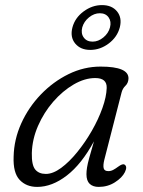

<svg xmlns="http://www.w3.org/2000/svg" viewBox="-20 -725 562 754"><path d="M389.5 -97Q384.5 -76.5 387 -64.8Q389.5 -53 405.5 -53Q415.5 -53 424.5 -57.8Q433.5 -62.5 443.5 -70Q461 -83 468.5 -79Q481.5 -71.5 470.5 -49Q459.5 -27 431.2 -9Q403 9 367.5 9Q345 9 332.2 -3Q319.5 -15 319.5 -41Q319.5 -53 321.8 -67.2Q324 -81.5 330.5 -105.2Q337 -129 349 -170Q300.5 -80.5 242.5 -35.8Q184.5 9 126 9Q83 9 57 -18.8Q31 -46.5 33.5 -110Q35 -177.5 63.5 -240.5Q92 -303.5 140.2 -353.8Q188.5 -404 249 -433.8Q309.5 -463.5 375 -463.5Q487 -463.5 484.5 -415.5Q483.5 -398.5 472.5 -388Q461.5 -377.5 457.5 -362ZM105 -124Q104 -77 118.2 -59.5Q132.5 -42 160 -42Q188 -42 220 -65.5Q252 -89 283.2 -127.5Q314.5 -166 340.5 -211.2Q366.5 -256.5 382.2 -300.8Q398 -345 399 -379.5Q400.5 -418.5 354 -418.5Q312.5 -418.5 269.2 -393.2Q226 -368 189.2 -325.8Q152.5 -283.5 129.5 -231Q106.5 -178.5 105 -124ZM334.5 -529Q296 -529 275.2 -554.2Q254.5 -579.5 264.5 -617.5Q274.5 -655 308.2 -680Q342 -705 380.5 -705Q419.5 -705 439.8 -680Q460 -655 450.5 -617.5Q440.5 -579.5 407 -554.2Q373.5 -529 334.5 -529ZM372 -673Q349.5 -673 329.5 -656.8Q309.5 -640.5 303 -617.5Q297 -594 308.8 -577.8Q320.5 -561.5 343.5 -561.5Q366 -561.5 386 -578Q406 -594.5 412 -617.5Q418 -640.5 406.5 -656.8Q395 -673 372 -673Z"/></svg>

Font: Fraunces 9pt S100 Light
Style: Italic
Weight: 300
Italic angle: -16°
Version: Version 1.000; ttfautohint (v1.8.3)